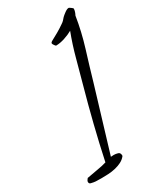

<svg xmlns="http://www.w3.org/2000/svg" viewBox="-194 -819 744 893"><g transform="rotate(-30 178.0 -372.5)"><path d="M356.4 -739.3Q356.4 -731.4 353.5 -722.7Q350.6 -713.9 346.7 -707Q334 -627 310.1 -549.8Q286.1 -472.7 263.7 -395.5Q238.3 -309.6 212.4 -225.6Q186.5 -141.6 161.1 -55.7Q166 -56.6 176.8 -56.6Q187.5 -56.6 198.7 -53.2Q210 -49.8 210 -35.2Q210 -32.2 209 -31.2Q198.2 -17.6 182.6 -9.8Q167 -2 148.4 2.4Q129.9 6.8 110.8 7.8Q91.8 8.8 76.2 8.8Q62.5 8.8 47.4 8.3Q32.2 7.8 18.6 3.9Q9.8 2 9.8 -7.8Q9.8 -12.7 13.2 -17.1Q16.6 -21.5 18.6 -24.4Q42 -29.3 72.8 -34.2Q103.5 -39.1 126 -45.9Q145.5 -137.7 168 -228Q190.4 -318.4 215.8 -409.2Q233.4 -471.7 250 -534.2Q266.6 -596.7 290 -658.2Q271.5 -647.5 246.1 -639.2Q220.7 -630.9 199.2 -630.9Q197.3 -630.9 191.9 -638.7Q186.5 -646.5 186.5 -649.4Q186.5 -654.3 192.4 -658.2Q212.9 -668.9 232.4 -680.2Q252 -691.4 271.5 -705.1Q279.3 -710 284.7 -715.8Q290 -721.7 295.9 -728.5Q301.8 -734.4 314.9 -744.1Q328.1 -753.9 336.9 -753.9Q338.9 -753.9 347.7 -747.6Q356.4 -741.2 356.4 -739.3Z"/></g></svg>

Font: Calligraffiti
Style: Regular
Weight: 400
Designer: Dathan Boardman
Foundry: Open Window
Version: Version 1.000